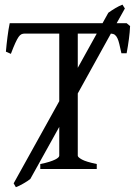

<svg xmlns="http://www.w3.org/2000/svg" viewBox="-20 -713 591 810"><path d="M308.1 -571.3V-426.8L388.2 -571.3ZM149.9 0V-21Q172.4 -25.4 187.7 -30.3Q203.1 -35.2 212.4 -39.8Q221.7 -44.4 225.8 -48.6Q230 -52.7 230 -56.2V-177.7L107.9 42Q103.5 45.9 95.5 51Q87.4 56.2 78.6 61.3Q69.8 66.4 61.3 70.6Q52.7 74.7 46.9 76.7L37.6 60.5L230 -286.1V-571.3H84Q76.7 -571.3 70.6 -568.6Q64.5 -565.9 58.3 -557.1Q52.2 -548.3 44.4 -531.2Q36.6 -514.2 25.9 -485.8L4.9 -495.1Q7.3 -523.9 11.5 -556.6Q15.6 -589.4 21 -615.2H412.6L437 -659.2Q451.2 -669.4 466.8 -678.7Q482.4 -688 496.6 -693.4L506.8 -677.2L472.2 -615.2H514.2L528.8 -603Q527.8 -578.1 523.9 -548.6Q520 -519 514.2 -488.3H492.2Q487.3 -510.7 483.6 -526.4Q480 -542 475.3 -551.8Q470.7 -561.5 464.4 -566.2Q458 -570.8 447.8 -571.3L308.1 -318.8V-56.2Q308.1 -49.8 325.7 -40Q343.3 -30.3 388.2 -21V0Z"/></svg>

Font: Gentium Plus
Style: Regular
Weight: 400
Designer: J. Victor Gaultney, Annie Olsen, Iska Routamaa
Foundry: SIL International
Version: Version 1.510